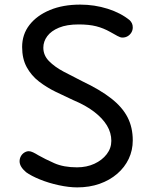

<svg xmlns="http://www.w3.org/2000/svg" viewBox="-20 -794 663 833"><path d="M543 -706Q549 -700 552.5 -692.5Q556 -685 556 -675Q556 -663 550 -653Q544 -643 534 -637Q524 -631 511 -631Q502 -631 489.5 -638Q477 -645 459 -655Q429 -672 397.5 -680Q366 -688 321 -688Q270 -688 236 -674Q202 -660 185 -637Q168 -614 168 -587Q168 -554 192.5 -529Q217 -504 255.5 -483.5Q294 -463 336 -442Q414 -405 462.5 -367Q511 -329 533.5 -285Q556 -241 556 -185Q556 -142 538.5 -105Q521 -68 488.5 -40Q456 -12 412 3.5Q368 19 315 19Q279 19 235 9.5Q191 0 153 -15.5Q115 -31 93 -47Q65 -71 65 -94Q65 -106 70.5 -116Q76 -126 85.5 -132Q95 -138 105 -138Q113 -138 123.5 -133Q134 -128 147 -120Q175 -104 215.5 -86Q256 -68 314 -68Q356 -68 389.5 -83.5Q423 -99 443 -125Q463 -151 463 -183Q463 -218 444 -249.5Q425 -281 388.5 -309Q352 -337 297 -360Q260 -377 221 -396Q182 -415 149 -440.5Q116 -466 96 -502.5Q76 -539 76 -590Q76 -645 108 -686Q140 -727 196.5 -750.5Q253 -774 328 -774Q390 -774 447 -756Q504 -738 543 -706Z"/></svg>

Font: Playpen Sans Deva
Style: Regular
Weight: 400
Designer: Pooja Saxena, Gunjan Panchal, Laura Meseguer, Veronika Burian, José Scaglione
Foundry: TypeTogether
Version: Version 2.000